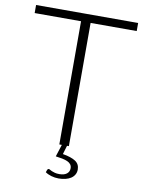

<svg xmlns="http://www.w3.org/2000/svg" viewBox="-96 -775 770 1019"><g transform="rotate(10 289.5 -265.0)"><path d="M306 0 292 47Q337.5 54.5 360.8 69.8Q384 85 384 114.5Q384 129.5 377.2 141.5Q370.5 153.5 358.2 161.8Q346 170 329 174.2Q312 178.5 292 178.5Q271.5 178.5 252 172.8Q232.5 167 219.5 157.5L224.5 143.5Q227.5 138 232.5 138Q235 138 239.2 140.8Q243.5 143.5 250.2 146.5Q257 149.5 267 152.2Q277 155 291.5 155Q317.5 155 331.5 144Q345.5 133 345.5 114.5Q345.5 102 339 93.5Q332.5 85 320.8 79.8Q309 74.5 292.8 71.2Q276.5 68 257 65.5L278 0H264.5V-664H14.5V-707.5H564.5V-664H316V0Z"/></g></svg>

Font: Lato 2
Style: Regular
Weight: 300
Designer: Lukasz Dziedzic with Adam Twardoch and Botio Nikoltchev
Foundry: tyPoland Lukasz Dziedzic
Version: Version 2.015; 2015-08-06; http://www.latofonts.com/